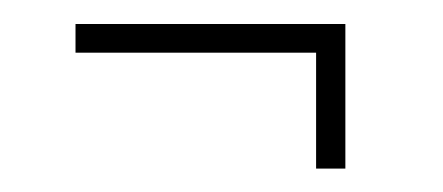

<svg xmlns="http://www.w3.org/2000/svg" viewBox="-20 -314 378 164"><path d="M250 -170V-269H44.5V-293.5H275V-170Z"/></svg>

Font: Imbue 50pt ExtraBold
Style: Regular
Weight: 800
Designer: Tyler Finck
Foundry: Etcetera Type Company
Version: Version 1.102; ttfautohint (v1.8.3)